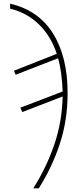

<svg xmlns="http://www.w3.org/2000/svg" viewBox="-20 -785 456 1045"><path d="M161 240Q233 127 275.5 2Q318 -123 321 -260L101 -175L91 -199L321 -287Q319 -339 313 -384.5Q307 -430 296 -468L65 -378L56 -400L289 -492Q257 -589 191.5 -652.5Q126 -716 35 -738V-765Q190 -729 269 -602Q348 -475 348 -278Q348 -132 306 -3.5Q264 125 191 240Z"/></svg>

Font: Noto Sans SemiCondensed Thin
Style: Italic
Weight: 100
Width: 4
Italic angle: -12°
Designer: Monotype Design Team
Foundry: Monotype Imaging Inc.
Version: Version 2.013; ttfautohint (v1.8.4.7-5d5b)